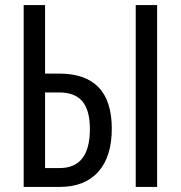

<svg xmlns="http://www.w3.org/2000/svg" viewBox="-20 -734 710 754"><path d="M73 0V-714H157V-445H212Q419 -445 419 -229Q419 -119 366 -59.5Q313 0 215 0ZM513 0V-714H597V0ZM157 -74H214Q333 -74 333 -227Q333 -301 303.5 -336Q274 -371 212 -371H157Z"/></svg>

Font: Noto Sans ExtraCondensed
Style: Regular
Weight: 400
Width: 2
Designer: Monotype Design Team
Foundry: Monotype Imaging Inc.
Version: Version 2.013; ttfautohint (v1.8.4.7-5d5b)